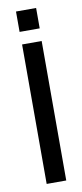

<svg xmlns="http://www.w3.org/2000/svg" viewBox="-78 -674 302 705"><g transform="rotate(-10 73.0 -321.5)"><path d="M110 -520H37V0H110ZM36 -567H111V-643H36Z"/></g></svg>

Font: Non Bureau Light
Style: Regular
Weight: 300
Designer: Jona Saucedo
Foundry: Non Foundry
Version: Version 1.000;FEAKit 1.0